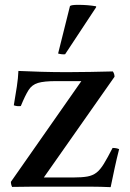

<svg xmlns="http://www.w3.org/2000/svg" viewBox="-20 -772 536 793"><path d="M437 1Q393 -1 358 -1Q323 -1 297 -1H180Q149 -1 111 -1Q73 -1 30 0Q25 -10 25 -21L316 -437H212Q162 -437 137 -429.5Q112 -422 98 -400Q84 -378 66 -334Q51 -332 37 -337Q44 -378 49.5 -414Q55 -450 56 -479Q99 -477 151 -475.5Q203 -474 258 -474Q302 -474 354 -475Q406 -476 446 -477Q453 -467 453 -455L161 -39H283Q319 -39 341 -43Q363 -47 378.5 -59Q394 -71 409 -95.5Q424 -120 445 -161Q461 -161 472 -156Q462 -117 453.5 -77.5Q445 -38 437 1ZM377 -746V-742L249 -548Q244 -547 235 -548Q226 -549 220 -551L269 -747Q274 -752 303 -752Q343 -752 377 -746Z"/></svg>

Font: Castoro
Style: Regular
Weight: 400
Designer: John Hudson
Foundry: Tiro Typeworks Ltd.
Version: Version 2.04